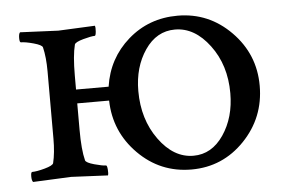

<svg xmlns="http://www.w3.org/2000/svg" viewBox="-39 -480 806 539"><g transform="rotate(-5 364.0 -210.0)"><path d="M478.5 -426.8Q566.4 -426.8 628.9 -363.3Q691.4 -299.8 691.4 -210.9Q691.4 -121.1 629.9 -57.1Q568.4 6.8 480.5 6.8Q392.6 6.8 330.6 -55.7Q268.6 -118.2 266.6 -206.1H176.8V-131.8Q176.8 -75.2 184.6 -44.9Q186.5 -38.1 209.5 -31.7Q232.4 -25.4 242.2 -25.4Q245.1 -25.4 246.1 -13.7Q247.1 -2 245.1 2.9Q147.5 -2 141.6 -2Q134.8 -2 34.2 2.9Q30.3 -1 30.3 -13.2Q30.3 -25.4 34.2 -25.4Q46.9 -25.4 69.8 -31.7Q92.8 -38.1 94.7 -44.9Q101.6 -73.2 101.6 -113.3V-302.7Q101.6 -342.8 94.7 -371.1Q92.8 -377.9 69.8 -384.3Q46.9 -390.6 34.2 -390.6Q30.3 -390.6 30.3 -402.8Q30.3 -415 34.2 -418.9Q134.8 -414.1 141.6 -414.1Q147.5 -414.1 245.1 -418.9Q247.1 -414.1 246.1 -402.3Q245.1 -390.6 242.2 -390.6Q232.4 -390.6 209.5 -384.3Q186.5 -377.9 184.6 -371.1Q176.8 -340.8 176.8 -284.2V-245.1H268.6Q280.3 -324.2 338.9 -375.5Q397.5 -426.8 478.5 -426.8ZM467.8 -388.7Q416 -388.7 383.3 -340.8Q350.6 -293 350.6 -225.6Q350.6 -145.5 392.1 -88.4Q433.6 -31.2 489.3 -31.2Q541 -31.2 574.2 -80.1Q607.4 -128.9 607.4 -197.3Q607.4 -276.4 565.4 -332.5Q523.4 -388.7 467.8 -388.7Z"/></g></svg>

Font: Crimson Text
Style: Regular
Weight: 400
Version: Version 0.13